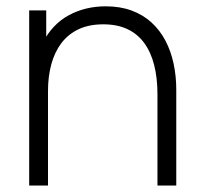

<svg xmlns="http://www.w3.org/2000/svg" viewBox="-20 -572 624 592"><path d="M465.5 0V-281Q465.5 -332 455.2 -372Q445 -412 424.2 -440Q403.5 -468 372.2 -482.5Q341 -497 298.5 -497Q254.5 -497 222.2 -481.8Q190 -466.5 169.2 -439Q148.5 -411.5 138.2 -373.8Q128 -336 128 -291.5L82.5 -297Q82.5 -384.5 112.2 -441.2Q142 -498 192.5 -525.2Q243 -552.5 306 -552.5Q350.5 -552.5 385.8 -539.5Q421 -526.5 447 -502.8Q473 -479 490 -446.8Q507 -414.5 515.2 -376Q523.5 -337.5 523.5 -295.5V0ZM70 0V-540H122.5V-418.5H128V0Z"/></svg>

Font: Manrope ExtraLight Light
Style: Regular
Weight: 300
Version: Version 4.504